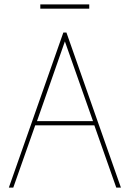

<svg xmlns="http://www.w3.org/2000/svg" viewBox="-20 -847 584 867"><path d="M383 -827H162V-808H383ZM526 0 280 -700H266L20 0H40L139 -281H406L505 0ZM147 -300 273 -660 400 -300Z"/></svg>

Font: Advent Pro Thin
Style: Regular
Weight: 250
Version: Version 3.000